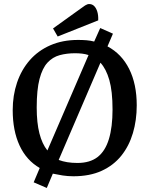

<svg xmlns="http://www.w3.org/2000/svg" viewBox="-20 -859 739 952"><path d="M212 73 147 45 177 -26Q111 -64 77 -137.5Q43 -211 43 -313Q43 -386 64.5 -449.5Q86 -513 127.5 -560.5Q169 -608 229.5 -634.5Q290 -661 367 -661Q388 -661 408 -659.5Q428 -658 447 -653L477 -720L540 -692L513 -629Q583 -592 620.5 -517Q658 -442 658 -337Q658 -263 639 -199Q620 -135 581.5 -87Q543 -39 484 -12Q425 15 344 15Q316 15 290.5 11Q265 7 242 2ZM215 -113 419 -586Q404 -591 387.5 -593Q371 -595 352 -595Q311 -595 276 -585.5Q241 -576 215.5 -548.5Q190 -521 176 -467.5Q162 -414 162 -326Q162 -250 175.5 -197.5Q189 -145 215 -113ZM364 -51Q426 -51 464 -80.5Q502 -110 520 -169.5Q538 -229 538 -316Q538 -407 522 -462.5Q506 -518 478 -548L271 -66Q310 -51 364 -51ZM266 -678 243 -718 378 -815Q391 -825 402 -832Q413 -839 422 -839Q437 -839 447 -829Q457 -819 462.5 -801Q468 -783 467 -758Z"/></svg>

Font: Faustina Light Medium
Style: Regular
Weight: 500
Version: Version 1.200